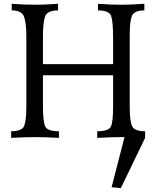

<svg xmlns="http://www.w3.org/2000/svg" viewBox="-20 -713 812 993"><path d="M730.5 0Q653.8 -3.9 607.9 -3.9Q555.2 -3.9 482.9 0V-34.2Q542.5 -34.2 553.7 -58.8Q564.9 -83.5 564.9 -160.6V-323.7H202.1V-169.9Q202.1 -87.4 212.9 -60.8Q223.6 -34.2 284.7 -34.2V0Q212.4 -3.9 159.7 -3.9Q113.3 -3.9 37.6 0V-34.2Q93.3 -34.2 104.7 -61.3Q116.2 -88.4 116.2 -161.1V-525.9Q116.2 -591.8 104.7 -625.5Q93.3 -659.2 40.5 -659.2V-693.4Q108.4 -688.5 159.7 -688.5Q216.8 -688.5 280.3 -693.4V-659.2Q223.1 -659.2 212.6 -626.2Q202.1 -593.3 202.1 -524.9V-381.3H564.9V-516.1Q564.9 -601.6 554.7 -630.4Q544.4 -659.2 486.8 -659.2V-693.4Q549.3 -688.5 607.9 -688.5Q658.7 -688.5 726.6 -693.4V-659.2Q674.8 -659.2 662.8 -631.8Q650.9 -604.5 650.9 -534.2V-161.1Q650.9 -88.4 662.8 -61.3Q674.8 -34.2 730.5 -34.2ZM605 259.8 557.1 255.4 625.5 -9.8 711.9 -15.1 730.5 0Z"/></svg>

Font: Almanac
Style: Regular
Weight: 400
Designer: Eden's Almanac
Version: Version 3.501;March 28, 2021;FontCreator 13.0.0.2683 64-bit